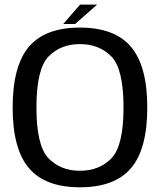

<svg xmlns="http://www.w3.org/2000/svg" viewBox="-20 -799 695 824"><path d="M323 4.8Q472.2 4.8 542.2 -77.3Q612.1 -159.5 612.1 -337.5Q612.1 -515.4 542.2 -598Q472.2 -680.6 323 -680.6Q173.7 -680.6 104 -598.3Q34.3 -515.9 34.3 -337.5Q34.3 -159.5 104.3 -77.3Q174.2 4.8 323 4.8ZM323 -66.1Q240.3 -66.1 188.3 -119.6Q136.4 -173 136.4 -337.5Q136.4 -503.2 188.3 -556.5Q240.3 -609.7 323 -609.7Q406.1 -609.7 458.1 -556.5Q510.1 -503.2 510.1 -337.5Q510.1 -173 458.1 -119.6Q406.1 -66.1 323 -66.1ZM251.3 -696H302.3L396.9 -779.3H323.7Z"/></svg>

Font: Anybody Thin
Style: Regular
Weight: 100
Designer: Tyler Finck
Foundry: Etcetera Type Company
Version: Version 1.114;gftools[0.9.25]